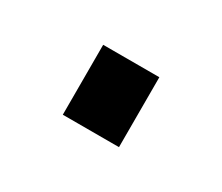

<svg xmlns="http://www.w3.org/2000/svg" viewBox="-40 -184 300 259"><g transform="rotate(30 110.0 -54.5)"><path d="M66.1 0V-108.9H153.6V0Z"/></g></svg>

Font: Archivo SemiBold Condensed
Style: Regular
Weight: 600
Width: 3
Version: Version 2.001